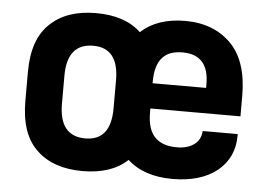

<svg xmlns="http://www.w3.org/2000/svg" viewBox="-43 -582 900 644"><g transform="rotate(5 406.5 -260.0)"><path d="M464.8 -209Q464.8 -152.3 491.2 -126Q516.1 -101.1 564 -101.1Q600.6 -101.1 622.1 -117.2Q643.1 -131.8 646 -160.2V-163.1H764.2V-158.2Q764.2 -84 710 -39.1Q653.8 5.9 559.1 5.9Q462.4 5.9 407.2 -44.9Q353.5 5.9 255.9 5.9Q157.7 5.9 102.1 -46.9Q44.9 -99.6 44.9 -211.9V-309.1Q44.9 -420.4 102.1 -473.1Q157.7 -525.9 255.9 -525.9Q353.5 -525.9 407.2 -475.1Q462.4 -525.9 556.2 -525.9Q651.9 -525.9 710.9 -466.8Q768.1 -408.2 768.1 -292V-223.1H464.8ZM645 -308.1V-320.8Q645 -419.9 556.2 -419.9Q510.7 -419.9 488.8 -395Q464.8 -369.6 464.8 -311V-308.1ZM341.8 -307.1Q341.8 -416 255.9 -416Q168 -416 168 -307.1V-212.9Q168 -104 255.9 -104Q341.8 -104 341.8 -212.9Z"/></g></svg>

Font: D-DIN-PRO
Style: Bold
Weight: 700
Designer: Charles Nix
Foundry: Datto Inc.
Version: Version 1.000;hotconv 1.0.109;makeotfexe 2.5.65596